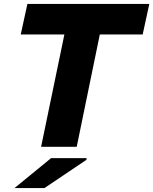

<svg xmlns="http://www.w3.org/2000/svg" viewBox="-20 -750 783 981"><path d="M743 -730 709 -574H490L372 0H190L309 -574H86L120 -730ZM54 211 241 58H423L421 67L207 211Z"/></svg>

Font: Nacelle Heavy
Style: Italic
Weight: 800
Italic angle: -12°
Designer: Sora Sagano
Foundry: Sora Sagano
Version: Version 1.000;FEAKit 1.0